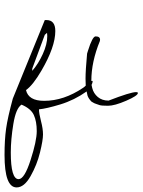

<svg xmlns="http://www.w3.org/2000/svg" viewBox="-51 -443 622 838"><path d="M323.2 -69.3 322.3 -99.6Q322.3 -135.7 329.1 -209L333 -221.7Q352.5 -284.2 366.2 -284.2Q385.7 -284.2 385.7 -269.5Q385.7 -266.6 384.8 -263.7Q347.7 -172.9 347.7 -90.8V-89.8H353.5Q353.5 -82 348.6 -72.3L351.6 -58.6Q357.4 -35.2 376 -19.5Q394.5 -3.9 422.9 -3.9Q518.6 -41 543 -41Q550.8 -41 550.8 -37.1Q550.8 -25.4 500 -3.4Q449.2 18.6 420.4 18.6Q391.6 18.6 383.3 15.6Q375 12.7 369.1 10.7Q363.3 8.8 361.3 7.8Q359.4 6.8 355 4.4Q350.6 2 347.7 0Q335 -13.7 331.1 -25.4L327.1 -43.9Q273.4 -5.9 212.4 12.7Q151.4 31.2 119.1 34.2Q119.1 51.8 127.9 85.4Q136.7 119.1 136.7 144Q136.7 168.9 123.5 222.7Q110.4 276.4 82.5 325.7Q54.7 375 21.5 375Q-31.2 375 -31.2 233.4Q-31.2 167 -24.4 118.7Q-17.6 70.3 4.9 -12.7L144.5 -355.5Q148.4 -355.5 151.4 -355.5Q190.4 -355.5 190.4 -307.6Q190.4 -238.3 129.9 -134.8Q92.8 -71.3 62.5 -49.8Q73.2 -2.9 141.6 -2.9Q227.5 -2.9 311.5 -59.6Q316.4 -62.5 323.2 -69.3ZM-3.9 222.7Q-3.9 338.9 30.3 338.9Q55.7 338.9 82.5 255.4Q109.4 171.9 109.4 129.4Q109.4 86.9 96.7 59.1Q84 31.2 43 13.7Q18.6 29.3 7.3 97.7Q-3.9 166 -3.9 222.7ZM89.8 -143.6V-133.8Q116.2 -164.1 135.7 -207Q155.3 -250 155.3 -285.2Q155.3 -287.1 154.8 -293Q154.3 -298.8 154.3 -299.8L144.5 -291ZM431.6 -422.9Z"/></svg>

Font: Dawning of a New Day
Style: Regular
Weight: 400
Designer: Kimberly Geswein
Foundry: Kimberly Geswein
Version: Version 1.002 2010